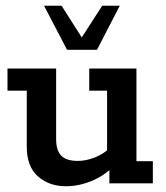

<svg xmlns="http://www.w3.org/2000/svg" viewBox="-20 -637 577 667"><path d="M209 10Q151 10 112 -24Q73 -58 73 -128V-322H6V-399H175V-154Q175 -114 193 -96Q211 -78 250 -78Q279 -78 309.5 -90Q340 -102 371 -130L352 -97V-322H290V-399H454V-77H511V0H360V-61L380 -64Q342 -26 297.5 -8Q253 10 209 10ZM213 -464 133 -617H194L264 -507L335 -617H396L317 -464Z"/></svg>

Font: Rokkitt SemiBold SemiBold
Style: Regular
Weight: 600
Version: Version 3.103